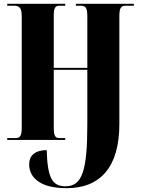

<svg xmlns="http://www.w3.org/2000/svg" viewBox="-20 -734 745 1007"><path d="M329 253C503 253 606 146 606 -83V-648C606 -691 614 -704 638 -704H682V-714H378V-704H404C430 -704 438 -691 438 -648V-378H262V-651C262 -691 269 -704 291 -704H322V-714H18V-704H54C84 -704 94 -690 94 -647V-65C94 -23 86 -10 62 -10H18V0H322V-10H291C269 -10 262 -23 262 -65V-368H438V-83C438 165 410 243 323 243C253 243 229 197 225 53C161 54 133 84 133 127C133 188 175 221 219 237C256 250 297 253 329 253Z"/></svg>

Font: Noto Serif Display ExtraCondensed Black
Style: Regular
Weight: 900
Width: 2
Designer: Monotype Design Team
Foundry: Monotype Imaging Inc.
Version: Version 2.009